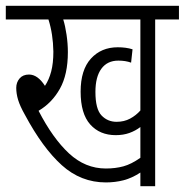

<svg xmlns="http://www.w3.org/2000/svg" viewBox="-20 -642 637 662"><path d="M515 -575V0H464V-47Q435 -28 406 -20.5Q377 -13 345 -13Q259 -13 193 -72.5Q127 -132 66 -246Q49 -276 42.5 -297.5Q36 -319 36 -339Q36 -358 47.5 -371.5Q59 -385 80 -385Q110 -385 135 -346Q149 -367 156.5 -395.5Q164 -424 164 -464Q163 -525 147 -575H0V-622H597V-575ZM382 -222Q408 -222 428.5 -233Q449 -244 464 -261V-575H198Q205 -553 209.5 -522Q214 -491 214 -462Q214 -385 186.5 -336Q159 -287 113 -260Q162 -165 218 -113Q274 -61 345 -61Q378 -61 405.5 -68.5Q433 -76 464 -98V-204Q447 -191 426 -183.5Q405 -176 379 -176Q324 -176 291 -213Q258 -250 258 -326Q258 -401 293.5 -440Q329 -479 386 -479Q415 -479 437 -472L432 -426Q413 -433 388 -433Q350 -433 329.5 -405Q309 -377 309 -325Q309 -266 330 -244Q351 -222 382 -222Z"/></svg>

Font: Noto Sans ExtraCondensed Light
Style: Italic
Weight: 300
Width: 2
Italic angle: -12°
Designer: Monotype Design Team
Foundry: Monotype Imaging Inc.
Version: Version 2.013; ttfautohint (v1.8.4.7-5d5b)